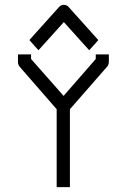

<svg xmlns="http://www.w3.org/2000/svg" viewBox="-20 -821 526 791"><path d="M268 -371V-50H213.5V-371L62 -545Q54 -553.5 54 -566V-597H108V-578L242 -426L374.5 -578V-597H428.5V-568Q428.5 -554 421 -546ZM119.5 -635 101 -656 224 -793Q231.5 -801 242 -801Q255 -801 262 -793L385 -656L366.5 -635L347.5 -614L243 -730L138.5 -614Z"/></svg>

Font: 3270 Nerd Font Mono SemCond
Style: Regular
Weight: 400
Monospace: yes
Version: Version 3.0.1;Nerd Fonts 3.1.1